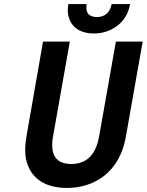

<svg xmlns="http://www.w3.org/2000/svg" viewBox="-20 -916 723 946"><path d="M331 -108C255 -108 226 -154 241 -242L324 -711H192L110 -242C103 -201 102 -164 108 -133C127 -43 195 10 310 10C345 10 379 5 411 -6C504 -37 578 -114 600 -242L683 -711H551L468 -242C452 -154 407 -108 331 -108ZM458 -832C419 -832 399 -853 407 -896H317C313 -875 313 -856 317 -838C329 -784 373 -751 443 -751C466 -751 488 -755 508 -762C561 -781 608 -823 621 -896H530C523 -855 496 -832 458 -832Z"/></svg>

Font: Asimov
Style: NarIt
Weight: 500
Designer: Google
Version: Version 2.000980; 2014